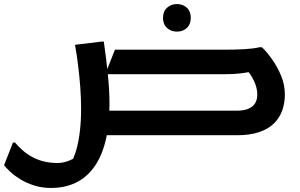

<svg xmlns="http://www.w3.org/2000/svg" viewBox="-58 -667 1481 947"><path d="M445 -121H1108Q1143 -121 1165.5 -130Q1188 -139 1199.5 -156.5Q1211 -174 1211 -201Q1211 -234 1194 -269.5Q1177 -305 1150 -332L1212 -320Q1176 -312 1150 -308Q1124 -304 1099.5 -302.5Q1075 -301 1043 -301H461L509 -422H1060Q1104 -422 1148 -424.5Q1192 -427 1222 -434H1234Q1259 -410 1285 -373Q1311 -336 1329 -292Q1347 -248 1347 -201Q1347 -160 1334.5 -123.5Q1322 -87 1294 -59Q1266 -31 1220.5 -15.5Q1175 0 1111 0H445ZM815 -511Q786 -511 766 -529Q746 -547 746 -579Q746 -611 766 -629Q786 -647 815 -647Q844 -647 863.5 -629Q883 -611 883 -579Q883 -547 863.5 -529Q844 -511 815 -511ZM16 36Q49 75 83.5 97Q118 119 153.5 128Q189 137 224 137Q252 137 278.5 127Q305 117 327 103L288 143Q306 115 318 73.5Q330 32 336 -19.5Q342 -71 342 -130Q342 -183 338 -236Q334 -289 327.5 -342Q321 -395 312 -446L444 -462H454Q466 -379 474 -300Q482 -221 482 -156Q482 -48 462 30.5Q442 109 404 160Q366 211 313 235.5Q260 260 193 260Q149 260 111 248Q73 236 43.5 218Q14 200 -6.5 181Q-27 162 -38 148L6 36Z"/></svg>

Font: Kufam SemiBold
Style: Italic
Weight: 600
Italic angle: -11°
Designer: Artur Schmal
Foundry: Original Type
Version: Version 1.301; ttfautohint (v1.8.3)